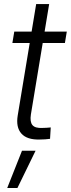

<svg xmlns="http://www.w3.org/2000/svg" viewBox="-20 -685 349 946"><path d="M309.1 -529.3 299.8 -473.1H41L50.3 -529.3ZM158.2 -665H222.2L132.3 -121.6Q126.5 -84.5 139.9 -68.6Q153.3 -52.7 189 -54.7Q197.8 -54.7 209 -55.4Q220.2 -56.2 230 -57.1L226.6 -1Q215.8 0.5 202.4 1.5Q189 2.4 176.3 2.4Q113.3 4.4 85.4 -26.9Q57.6 -58.1 67.4 -116.7ZM15.6 241.2 88.4 57.6H155.3L65.9 241.2Z"/></svg>

Font: Inter 24pt Light
Style: Italic
Weight: 300
Italic angle: -9.3988°
Designer: Rasmus Andersson
Foundry: rsms
Version: Version 4.001;git-66647c0bb